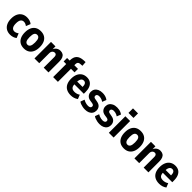

<svg xmlns="http://www.w3.org/2000/svg" viewBox="434 -2397 4075 4075"><g transform="rotate(45 2471.5 -359.0)"><path d="M260 11Q190 11 139.5 -20Q89 -51 62 -109Q35 -167 35 -248Q35 -329 62 -386.5Q89 -444 139.5 -475Q190 -506 260 -506Q304 -506 344 -493Q384 -480 410 -457L370 -356Q349 -373 325 -383Q301 -393 274 -393Q230 -393 204.5 -358.5Q179 -324 179 -247Q179 -171 205 -136.5Q231 -102 275 -102Q300 -102 325 -113Q350 -124 369 -140L410 -39Q384 -16 344 -2.5Q304 11 260 11Z M672 11Q601 11 551 -19.5Q501 -50 474.5 -108Q448 -166 448 -248Q448 -331 474.5 -388.5Q501 -446 551 -476Q601 -506 672 -506Q743 -506 792.5 -476Q842 -446 868.5 -388.5Q895 -331 895 -248Q895 -166 868.5 -108Q842 -50 792.5 -19.5Q743 11 672 11ZM672 -100Q712 -100 733 -135Q754 -170 754 -249Q754 -328 733 -362Q712 -396 672 -396Q631 -396 610.5 -362Q590 -328 590 -249Q590 -170 611 -135Q632 -100 672 -100Z M984 0V-496H1118V-405H1116Q1134 -451 1172 -478.5Q1210 -506 1262 -506Q1307 -506 1339 -486.5Q1371 -467 1387.5 -427Q1404 -387 1404 -326V0H1261V-315Q1261 -343 1254 -360Q1247 -377 1234.5 -384.5Q1222 -392 1204 -392Q1183 -392 1165.5 -381Q1148 -370 1137.5 -349.5Q1127 -329 1127 -302V0Z M1544 0V-392H1467V-496H1581L1544 -457V-499Q1544 -602 1594.5 -653Q1645 -704 1751 -710L1806 -712L1814 -609L1762 -605Q1736 -604 1718.5 -596Q1701 -588 1692.5 -571.5Q1684 -555 1684 -524V-464L1649 -496H1794V-392H1687V0Z M2079 11Q2001 11 1947 -18.5Q1893 -48 1865 -105.5Q1837 -163 1837 -247Q1837 -326 1863 -384Q1889 -442 1938.5 -474Q1988 -506 2057 -506Q2120 -506 2164 -478Q2208 -450 2231.5 -395Q2255 -340 2255 -260V-210H1954V-294H2149L2135 -277Q2135 -351 2115.5 -380Q2096 -409 2058 -409Q2030 -409 2011 -393.5Q1992 -378 1981.5 -346.5Q1971 -315 1971 -263V-225Q1971 -180 1983 -152Q1995 -124 2020 -110.5Q2045 -97 2086 -97Q2117 -97 2149.5 -106.5Q2182 -116 2208 -136L2246 -42Q2208 -14 2166 -1.5Q2124 11 2079 11Z M2508 11Q2471 11 2435.5 4Q2400 -3 2371 -14Q2342 -25 2321 -42L2355 -133Q2378 -119 2402 -109.5Q2426 -100 2450 -95.5Q2474 -91 2495 -91Q2531 -91 2552 -104Q2573 -117 2573 -143Q2573 -166 2560 -177.5Q2547 -189 2520 -194L2455 -204Q2393 -214 2361 -253Q2329 -292 2329 -345Q2329 -393 2352 -429Q2375 -465 2419 -485.5Q2463 -506 2526 -506Q2559 -506 2588.5 -500Q2618 -494 2643 -482.5Q2668 -471 2687 -455L2651 -364Q2635 -377 2614 -386Q2593 -395 2571 -400Q2549 -405 2527 -405Q2495 -405 2475 -391.5Q2455 -378 2455 -352Q2455 -332 2467.5 -319.5Q2480 -307 2506 -303L2570 -291Q2634 -280 2666 -242Q2698 -204 2698 -146Q2698 -99 2674.5 -63Q2651 -27 2608.5 -8Q2566 11 2508 11Z M2945 11Q2908 11 2872.5 4Q2837 -3 2808 -14Q2779 -25 2758 -42L2792 -133Q2815 -119 2839 -109.5Q2863 -100 2887 -95.5Q2911 -91 2932 -91Q2968 -91 2989 -104Q3010 -117 3010 -143Q3010 -166 2997 -177.5Q2984 -189 2957 -194L2892 -204Q2830 -214 2798 -253Q2766 -292 2766 -345Q2766 -393 2789 -429Q2812 -465 2856 -485.5Q2900 -506 2963 -506Q2996 -506 3025.5 -500Q3055 -494 3080 -482.5Q3105 -471 3124 -455L3088 -364Q3072 -377 3051 -386Q3030 -395 3008 -400Q2986 -405 2964 -405Q2932 -405 2912 -391.5Q2892 -378 2892 -352Q2892 -332 2904.5 -319.5Q2917 -307 2943 -303L3007 -291Q3071 -280 3103 -242Q3135 -204 3135 -146Q3135 -99 3111.5 -63Q3088 -27 3045.5 -8Q3003 11 2945 11Z M3212 -593V-729H3363V-593ZM3216 0V-496H3359V0Z M3672 11Q3601 11 3551 -19.5Q3501 -50 3474.5 -108Q3448 -166 3448 -248Q3448 -331 3474.5 -388.5Q3501 -446 3551 -476Q3601 -506 3672 -506Q3743 -506 3792.5 -476Q3842 -446 3868.5 -388.5Q3895 -331 3895 -248Q3895 -166 3868.5 -108Q3842 -50 3792.5 -19.5Q3743 11 3672 11ZM3672 -100Q3712 -100 3733 -135Q3754 -170 3754 -249Q3754 -328 3733 -362Q3712 -396 3672 -396Q3631 -396 3610.5 -362Q3590 -328 3590 -249Q3590 -170 3611 -135Q3632 -100 3672 -100Z M3984 0V-496H4118V-405H4116Q4134 -451 4172 -478.5Q4210 -506 4262 -506Q4307 -506 4339 -486.5Q4371 -467 4387.5 -427Q4404 -387 4404 -326V0H4261V-315Q4261 -343 4254 -360Q4247 -377 4234.5 -384.5Q4222 -392 4204 -392Q4183 -392 4165.5 -381Q4148 -370 4137.5 -349.5Q4127 -329 4127 -302V0Z M4734 11Q4656 11 4602 -18.5Q4548 -48 4520 -105.5Q4492 -163 4492 -247Q4492 -326 4518 -384Q4544 -442 4593.5 -474Q4643 -506 4712 -506Q4775 -506 4819 -478Q4863 -450 4886.5 -395Q4910 -340 4910 -260V-210H4609V-294H4804L4790 -277Q4790 -351 4770.5 -380Q4751 -409 4713 -409Q4685 -409 4666 -393.5Q4647 -378 4636.5 -346.5Q4626 -315 4626 -263V-225Q4626 -180 4638 -152Q4650 -124 4675 -110.5Q4700 -97 4741 -97Q4772 -97 4804.5 -106.5Q4837 -116 4863 -136L4901 -42Q4863 -14 4821 -1.5Q4779 11 4734 11Z"/></g></svg>

Font: Nunito Sans 10pt Condensed ExtraBold
Style: Regular
Weight: 800
Width: 3
Designer: Vernon Adams
Foundry: Vernon Adams
Version: Version 3.101;gftools[0.9.27]